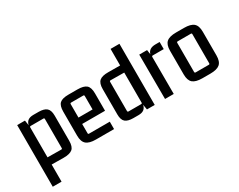

<svg xmlns="http://www.w3.org/2000/svg" viewBox="-123 -1448 2848 2290"><g transform="rotate(-30 1301.0 -302.5)"><path d="M72 237V-612H179L190 -542Q198 -581 224.5 -601Q251 -621 300 -621H370Q446 -621 481 -591Q516 -561 516 -485V-140Q516 -59 479.5 -28Q443 3 357 3L193 1V237ZM193 -509V-98L382 -96Q395 -96 395 -109V-509Q395 -523 382 -523H207Q193 -523 193 -509Z M800 7Q709 7 668.5 -28Q628 -63 628 -146V-475Q628 -558 663 -589.5Q698 -621 783 -621H906Q992 -621 1028.5 -589.5Q1065 -558 1065 -475V-236H750V-108Q750 -95 763 -95H1049V7ZM763 -523Q750 -523 750 -509V-324H944V-509Q944 -523 931 -523Z M1613 -842V0H1506L1494 -70Q1486 -31 1459.5 -11Q1433 9 1384 9H1314Q1239 9 1204.5 -20.5Q1170 -50 1170 -126V-473Q1170 -553 1206.5 -584.5Q1243 -616 1328 -615L1491 -614V-842ZM1303 -89H1478Q1491 -89 1491 -103V-516L1303 -518Q1290 -518 1290 -504V-103Q1290 -89 1303 -89Z M2039 -621V-523H1888Q1874 -523 1874 -509L1875 0H1755L1753 -612H1861L1870 -550Q1890 -621 1981 -621Z M2094 -469Q2094 -552 2134 -586.5Q2174 -621 2265 -621H2374Q2466 -621 2506 -586.5Q2546 -552 2546 -469V-143Q2546 -60 2506 -25.5Q2466 9 2374 9H2265Q2174 9 2134 -25.5Q2094 -60 2094 -143ZM2230 -520Q2216 -520 2216 -506V-106Q2216 -92 2230 -92H2411Q2424 -92 2424 -106V-506Q2424 -520 2411 -520Z"/></g></svg>

Font: Kdam Thmor Pro
Style: Regular
Weight: 400
Designer: Sovichet Tep, Longdey Hak
Foundry: Anagata Design
Version: Version 1.003; ttfautohint (v1.8.4.7-5d5b)